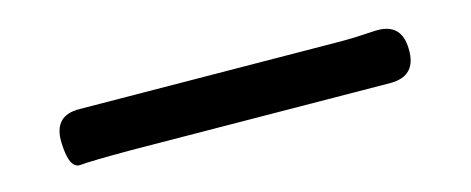

<svg xmlns="http://www.w3.org/2000/svg" viewBox="-23 -597 1047 427"><g transform="rotate(-15 500.0 -383.5)"><path d="M100 -383Q98 -446 158 -445L761 -440Q790 -440 819 -442L838 -443Q899 -446 900 -385Q902 -322 841 -322L246 -327Q154 -327 128 -324.5Q102 -322 100 -383Z"/></g></svg>

Font: Resource Han Rounded CN Medium
Style: Regular
Weight: 500
Designer: Cyano Hao (round all glyphs); Ryoko NISHIZUKA 西塚涼子 (kana, bopomofo & ideographs); Paul D. Hunt (Latin, Greek & Cyrillic)
Foundry: Cyano Hao
Version: 0.990